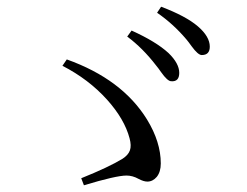

<svg xmlns="http://www.w3.org/2000/svg" viewBox="-20 -717 736 572"><path d="M230 -165 222 -186Q304 -219 345 -244Q362 -255 367 -269Q372 -283 366 -305Q351 -362 299 -420Q244 -481 166 -521L179 -540Q344 -481 418 -361Q459 -294 459 -230Q459 -205 447 -190Q435 -176 419 -176Q408 -176 393 -184Q375 -194 357 -194Q326 -194 230 -165ZM490 -475Q479 -475 460 -502Q451 -515 445 -522Q405 -574 359 -608L372 -626Q445 -593 482 -559Q514 -528 514 -500Q514 -473 490 -475ZM581 -553Q570 -553 551 -579Q541 -593 535 -600Q496 -646 448 -679L460 -697Q534 -669 569.5 -638.5Q605 -608 605 -578Q605 -553 581 -553Z"/></svg>

Font: GenRyuMin TW R
Style: Regular
Weight: 400
Version: Version 1.501;PS 1;hotconv 16.6.51;makeotf.lib2.5.65220